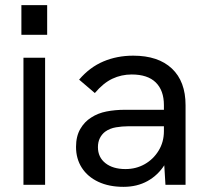

<svg xmlns="http://www.w3.org/2000/svg" viewBox="-20 -717 806 745"><path d="M71 0V-493H155V0ZM63 -582V-697H163V-582Z M622 0 616 -99V-309Q616 -366 584.5 -397Q553 -428 491 -428Q451 -428 416 -411.5Q381 -395 348 -356L287 -408Q328 -456 381 -478.5Q434 -501 497 -501Q594 -501 647 -451Q700 -401 700 -309V0ZM459 8Q403 8 361.5 -11.5Q320 -31 297.5 -66Q275 -101 275 -147Q275 -188 291.5 -216.5Q308 -245 334 -261Q360 -278 393.5 -284.5Q427 -291 464 -291H624V-227H476Q454 -227 430 -223Q406 -219 388 -206Q375 -196 367.5 -181Q360 -166 360 -146Q360 -107 389 -84Q418 -61 467 -61Q508 -61 541.5 -80Q575 -99 595.5 -132.5Q616 -166 616 -208L651 -172Q645 -119 619 -78Q593 -37 552.5 -14.5Q512 8 459 8Z"/></svg>

Font: Hanken Grotesk
Style: Regular
Weight: 400
Designer: Alfredo Marco Pradil
Foundry: Hanken Design Co.
Version: Version 3.013